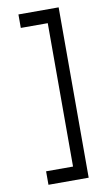

<svg xmlns="http://www.w3.org/2000/svg" viewBox="-91 -790 499 898"><g transform="rotate(-10 158.5 -340.5)"><path d="M255 -745V64H64V0H192V-681H64V-745Z"/></g></svg>

Font: Timtura
Style: Regular
Weight: 400
Version: Version 1.0